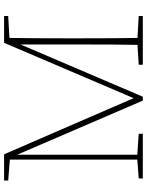

<svg xmlns="http://www.w3.org/2000/svg" viewBox="90 -807 717 937"><g transform="rotate(-90 448.5 -338.5)"><path d="M839 -657 732 -651Q730 -557 730 -367V-310Q730 -120 732 -26L839 -20V0H601V-20L698 -26Q700 -120 700 -310V-597L445 0H426L162 -613V-27L264 -20V0H46V-20L138 -27V-649L36 -657V-677H164L438 -45L708 -677H839Z"/></g></svg>

Font: TypoPRO Source Serif Pro
Style: Regular
Weight: 200
Designer: Frank Grießhammer
Foundry: Adobe Systems Incorporated
Version: Version 1.017;PS (version unavailable);hotconv 1.0.79;makeot